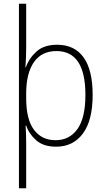

<svg xmlns="http://www.w3.org/2000/svg" viewBox="-20 -780 571 1034"><path d="M479 -269Q479 -132 426.5 -61Q374 10 282 10Q214 10 175 -24.5Q136 -59 121 -104H118Q121 -55 121 -1V234H82V-760H121V-526Q121 -504 120 -473Q119 -442 117 -417H119Q136 -466 176.5 -502.5Q217 -539 288 -539Q381 -539 430 -471Q479 -403 479 -269ZM440 -269Q440 -505 284 -505Q204 -505 162.5 -445Q121 -385 121 -277V-251Q121 -137 163 -81Q205 -25 279 -25Q354 -25 397 -85Q440 -145 440 -269Z"/></svg>

Font: Noto Sans Arabic SemCond ExtLt
Style: Regular
Weight: 200
Width: 4
Designer: Monotype Design Team, Nadine Chahine, Nizar Qandah and Khaled Hosny
Foundry: Monotype Imaging Inc.
Version: Version 2.012; ttfautohint (v1.8.4.7-5d5b)